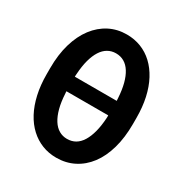

<svg xmlns="http://www.w3.org/2000/svg" viewBox="-170 -849 939 987"><g transform="rotate(30 300.0 -356.0)"><path d="M300.8 -720.7Q346.2 -720.7 385.5 -705.3Q424.8 -689.9 456.3 -660.4Q487.8 -630.9 510.5 -588.4Q533.2 -545.9 545.2 -491.7Q557.1 -437.5 557.1 -373V-337.9Q557.1 -256.8 538.8 -192.4Q520.5 -127.9 486.6 -83Q452.6 -38.1 405.5 -14.2Q358.4 9.8 301.3 9.8Q256.3 9.8 217.3 -5.6Q178.2 -21 146.5 -50.3Q114.7 -79.6 92 -122.1Q69.3 -164.6 57.1 -218.8Q44.9 -272.9 44.9 -337.9V-373Q44.9 -454.1 63.7 -518.3Q82.5 -582.5 116.9 -627.7Q151.4 -672.9 198 -696.8Q244.6 -720.7 300.8 -720.7ZM300.8 -608.9Q274.4 -608.9 252.9 -596.4Q231.4 -584 215.8 -559.6Q200.2 -535.2 190.4 -499.3Q180.7 -463.4 177.7 -416Q177.2 -412.1 177 -407.7Q176.8 -403.3 176.8 -398.9H425.3Q424.8 -402.8 424.8 -407Q424.8 -411.1 424.3 -415Q421.4 -462.4 411.9 -498.5Q402.3 -534.7 386.7 -559.3Q371.1 -584 349.6 -596.4Q328.1 -608.9 300.8 -608.9ZM301.3 -101.6Q328.6 -101.6 350.1 -114Q371.6 -126.5 387.2 -151.6Q402.8 -176.8 412.4 -213.4Q421.9 -250 424.8 -297.9Q424.8 -301.8 425 -305.7Q425.3 -309.6 424.8 -312.5H176.8Q176.8 -309.6 177 -306.2Q177.2 -302.7 177.7 -298.8Q180.2 -251 189.9 -214.1Q199.7 -177.2 215.6 -152.1Q231.4 -127 253.2 -114.3Q274.9 -101.6 301.3 -101.6Z"/></g></svg>

Font: Roboto Condensed SemiBold
Style: Regular
Weight: 600
Designer: Christian Robertson
Foundry: Google
Version: Version 3.008; 2023